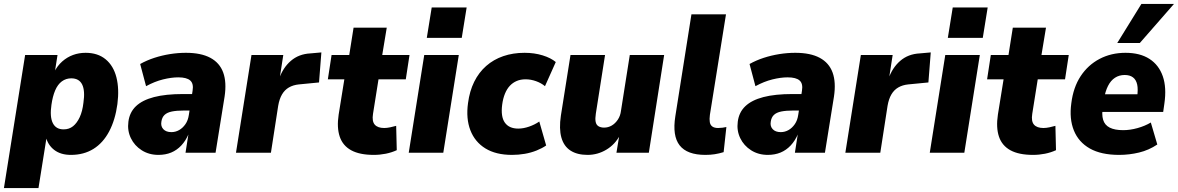

<svg xmlns="http://www.w3.org/2000/svg" viewBox="-36 -778 6000 978"><path d="M-16 180 92 -498H257L243 -409H239Q256 -443 281 -465Q306 -487 336 -498Q366 -509 400 -509Q462 -509 502 -476Q542 -443 557 -384Q572 -325 562 -248Q551 -167 520 -108.5Q489 -50 440 -19.5Q391 11 325 11Q273 11 240 -14.5Q207 -40 197 -83H202L160 180ZM288 -119Q316 -119 336 -135Q356 -151 370 -181Q384 -211 389 -255Q398 -316 382.5 -347.5Q367 -379 327 -379Q300 -379 279 -363.5Q258 -348 245 -317.5Q232 -287 226 -244Q217 -183 233 -151Q249 -119 288 -119Z M771 11Q723 11 686 -12.5Q649 -36 630.5 -74.5Q612 -113 618 -158Q624 -206 656.5 -237Q689 -268 748.5 -283.5Q808 -299 897 -299H960L947 -215H901Q864 -215 839.5 -210Q815 -205 802 -192.5Q789 -180 786 -158Q782 -135 796 -120Q810 -105 837 -105Q858 -105 876.5 -115.5Q895 -126 908.5 -145.5Q922 -165 926 -193L945 -316Q951 -352 933 -368Q915 -384 872 -384Q837 -384 794.5 -373.5Q752 -363 708 -339L678 -452Q712 -471 750.5 -483.5Q789 -496 830 -502.5Q871 -509 911 -509Q988 -509 1035.5 -483.5Q1083 -458 1101 -408.5Q1119 -359 1108 -286L1062 0H909L924 -96H925Q910 -61 887.5 -37Q865 -13 836 -1Q807 11 771 11Z M1166 0 1245 -498H1407L1388 -375H1385Q1405 -433 1445.5 -468Q1486 -503 1545 -506L1601 -511L1589 -358L1486 -348Q1457 -345 1435.5 -332.5Q1414 -320 1400.5 -297Q1387 -274 1381 -239L1344 0Z M1868 11Q1796 11 1753 -12.5Q1710 -36 1694.5 -82Q1679 -128 1689 -194L1718 -374H1634L1653 -498H1743L1765 -637H1934L1911 -498H2050L2031 -374H1892L1864 -198Q1858 -160 1873 -143Q1888 -126 1921 -126Q1935 -126 1951.5 -129.5Q1968 -133 1982 -137L1985 -13Q1959 -1 1929 5Q1899 11 1868 11Z M2138 -585 2163 -740H2341L2316 -585ZM2046 0 2125 -498H2301L2222 0Z M2572 11Q2490 11 2436.5 -22Q2383 -55 2360 -114.5Q2337 -174 2348 -253Q2356 -314 2379.5 -361.5Q2403 -409 2440.5 -442Q2478 -475 2527.5 -492Q2577 -509 2636 -509Q2686 -509 2728 -496Q2770 -483 2795 -462L2740 -339Q2721 -355 2694.5 -364.5Q2668 -374 2641 -374Q2616 -374 2596 -365.5Q2576 -357 2561 -341Q2546 -325 2536 -300.5Q2526 -276 2522 -245Q2514 -184 2535.5 -153.5Q2557 -123 2604 -123Q2630 -123 2659 -133Q2688 -143 2711 -159L2746 -37Q2726 -23 2697.5 -11.5Q2669 0 2637 5.5Q2605 11 2572 11Z M2957 11Q2904 11 2870 -11Q2836 -33 2823.5 -77.5Q2811 -122 2821 -189L2870 -498H3046L2999 -199Q2995 -174 2998 -158Q3001 -142 3012.5 -135Q3024 -128 3041 -128Q3062 -128 3080 -138.5Q3098 -149 3111 -168.5Q3124 -188 3127 -213L3172 -498H3347L3269 0H3104L3119 -91H3123Q3097 -42 3052.5 -15.5Q3008 11 2957 11Z M3557 11Q3464 11 3426 -37.5Q3388 -86 3404 -186L3486 -705H3662L3580 -193Q3577 -171 3579.5 -156Q3582 -141 3592.5 -133.5Q3603 -126 3622 -126Q3633 -126 3644 -127.5Q3655 -129 3664 -131L3650 -3Q3627 4 3605 7.5Q3583 11 3557 11Z M3875 11Q3827 11 3790 -12.5Q3753 -36 3734.5 -74.5Q3716 -113 3722 -158Q3728 -206 3760.5 -237Q3793 -268 3852.5 -283.5Q3912 -299 4001 -299H4064L4051 -215H4005Q3968 -215 3943.5 -210Q3919 -205 3906 -192.5Q3893 -180 3890 -158Q3886 -135 3900 -120Q3914 -105 3941 -105Q3962 -105 3980.5 -115.5Q3999 -126 4012.5 -145.5Q4026 -165 4030 -193L4049 -316Q4055 -352 4037 -368Q4019 -384 3976 -384Q3941 -384 3898.5 -373.5Q3856 -363 3812 -339L3782 -452Q3816 -471 3854.5 -483.5Q3893 -496 3934 -502.5Q3975 -509 4015 -509Q4092 -509 4139.5 -483.5Q4187 -458 4205 -408.5Q4223 -359 4212 -286L4166 0H4013L4028 -96H4029Q4014 -61 3991.5 -37Q3969 -13 3940 -1Q3911 11 3875 11Z M4270 0 4349 -498H4511L4492 -375H4489Q4509 -433 4549.5 -468Q4590 -503 4649 -506L4705 -511L4693 -358L4590 -348Q4561 -345 4539.5 -332.5Q4518 -320 4504.5 -297Q4491 -274 4485 -239L4448 0Z M4792 -585 4817 -740H4995L4970 -585ZM4700 0 4779 -498H4955L4876 0Z M5226 11Q5154 11 5111 -12.5Q5068 -36 5052.5 -82Q5037 -128 5047 -194L5076 -374H4992L5011 -498H5101L5123 -637H5292L5269 -498H5408L5389 -374H5250L5222 -198Q5216 -160 5231 -143Q5246 -126 5279 -126Q5293 -126 5309.5 -129.5Q5326 -133 5340 -137L5343 -13Q5317 -1 5287 5Q5257 11 5226 11Z M5665 11Q5573 11 5515.5 -21.5Q5458 -54 5434 -113.5Q5410 -173 5421 -252Q5431 -333 5468.5 -390Q5506 -447 5565 -478Q5624 -509 5697 -509Q5771 -509 5819 -478Q5867 -447 5887 -389.5Q5907 -332 5895 -250L5889 -208H5559L5572 -298H5771L5756 -283Q5762 -323 5756.5 -347.5Q5751 -372 5735 -384Q5719 -396 5693 -396Q5665 -396 5643.5 -382Q5622 -368 5608 -340.5Q5594 -313 5587 -272L5582 -236Q5575 -195 5583 -168Q5591 -141 5616.5 -128Q5642 -115 5685 -115Q5720 -115 5758 -125.5Q5796 -136 5826 -154L5859 -42Q5816 -13 5766 -1Q5716 11 5665 11ZM5655 -559 5778 -758H5944L5770 -559Z"/></svg>

Font: Nunito Sans 10pt SemiCondensed Black
Style: Italic
Weight: 900
Width: 4
Italic angle: -9°
Designer: Vernon Adams
Foundry: Vernon Adams
Version: Version 3.101;gftools[0.9.27]